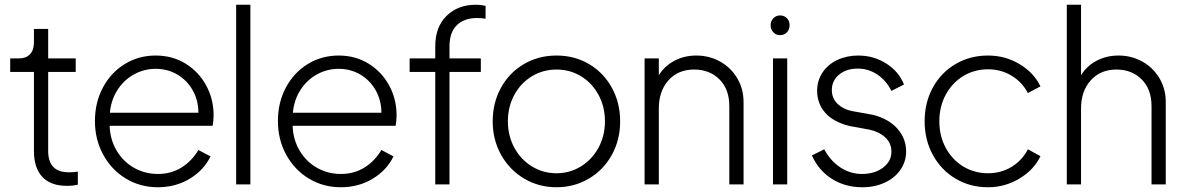

<svg xmlns="http://www.w3.org/2000/svg" viewBox="-20 -777 4989 809"><path d="M123 -141V-474H23V-531H61Q90 -531 106.5 -548.5Q123 -566 123 -598V-655H183V-531H299V-474H183V-141Q183 -51 270 -51Q293 -51 308 -54V1Q289 6 261 6Q194 6 158.5 -31.5Q123 -69 123 -141Z M380 -267Q380 -345 413.5 -408Q447 -471 505.5 -507Q564 -543 636 -543Q707 -543 762.5 -508.5Q818 -474 849 -416.5Q880 -359 880 -291Q880 -268 876 -247H442Q444 -188 472 -141.5Q500 -95 545.5 -69.5Q591 -44 645 -44Q701 -44 744.5 -71Q788 -98 816 -145L867 -118Q839 -60 779.5 -24Q720 12 645 12Q571 12 510.5 -24.5Q450 -61 415 -125Q380 -189 380 -267ZM816 -302Q816 -354 792 -396.5Q768 -439 727 -463Q686 -487 636 -487Q587 -487 544.5 -463.5Q502 -440 475 -398Q448 -356 443 -302Z M975 -757H1035V0H975Z M1151 -267Q1151 -345 1184.5 -408Q1218 -471 1276.5 -507Q1335 -543 1407 -543Q1478 -543 1533.5 -508.5Q1589 -474 1620 -416.5Q1651 -359 1651 -291Q1651 -268 1647 -247H1213Q1215 -188 1243 -141.5Q1271 -95 1316.5 -69.5Q1362 -44 1416 -44Q1472 -44 1515.5 -71Q1559 -98 1587 -145L1638 -118Q1610 -60 1550.5 -24Q1491 12 1416 12Q1342 12 1281.5 -24.5Q1221 -61 1186 -125Q1151 -189 1151 -267ZM1587 -302Q1587 -354 1563 -396.5Q1539 -439 1498 -463Q1457 -487 1407 -487Q1358 -487 1315.5 -463.5Q1273 -440 1246 -398Q1219 -356 1214 -302Z M1814 -474H1706V-531H1814V-582Q1814 -664 1862 -710.5Q1910 -757 1984 -757Q2008 -757 2026 -752V-698Q2011 -701 1990 -701Q1936 -701 1905 -671Q1874 -641 1874 -582V-531H2006V-474H1874V0H1814Z M2056 -266Q2056 -344 2091 -407.5Q2126 -471 2187.5 -507Q2249 -543 2325 -543Q2401 -543 2462 -507Q2523 -471 2558 -407.5Q2593 -344 2593 -266Q2593 -187 2557.5 -123.5Q2522 -60 2460.5 -24Q2399 12 2325 12Q2250 12 2188.5 -24.5Q2127 -61 2091.5 -124.5Q2056 -188 2056 -266ZM2325 -47Q2381 -47 2428 -76Q2475 -105 2502 -155Q2529 -205 2529 -266Q2529 -327 2502 -377Q2475 -427 2428.5 -455.5Q2382 -484 2325 -484Q2268 -484 2221 -455.5Q2174 -427 2147 -377Q2120 -327 2120 -266Q2120 -205 2147 -155Q2174 -105 2221 -76Q2268 -47 2325 -47Z M2696 -531H2756V-460Q2780 -499 2821.5 -521Q2863 -543 2914 -543Q2968 -543 3013.5 -518Q3059 -493 3086 -448Q3113 -403 3113 -347V0H3053V-330Q3053 -401 3011.5 -442.5Q2970 -484 2905 -484Q2837 -484 2796.5 -438.5Q2756 -393 2756 -320V0H2696Z M3237 -531H3297V0H3237ZM3267 -712Q3284 -712 3295.5 -700.5Q3307 -689 3307 -671Q3307 -653 3296 -641Q3285 -629 3267 -629Q3250 -629 3238.5 -641Q3227 -653 3227 -671Q3227 -688 3238.5 -700Q3250 -712 3267 -712Z M3401 -122 3453 -148Q3479 -99 3521 -71.5Q3563 -44 3612 -44Q3665 -44 3700.5 -70.5Q3736 -97 3736 -138Q3736 -175 3709 -199Q3682 -223 3642 -231L3560 -246Q3491 -263 3457 -302Q3423 -341 3423 -394Q3423 -438 3446 -472Q3469 -506 3508.5 -524.5Q3548 -543 3596 -543Q3661 -543 3714 -509.5Q3767 -476 3789 -421L3736 -394Q3714 -438 3676.5 -463Q3639 -488 3594 -488Q3546 -488 3515.5 -462.5Q3485 -437 3485 -398Q3485 -362 3509.5 -339Q3534 -316 3570 -309L3659 -293Q3725 -276 3761.5 -234.5Q3798 -193 3798 -139Q3798 -96 3774 -61.5Q3750 -27 3708 -7.5Q3666 12 3613 12Q3541 12 3485 -23.5Q3429 -59 3401 -122Z M3876 -266Q3876 -345 3910.5 -408Q3945 -471 4006 -507Q4067 -543 4143 -543Q4216 -543 4276.5 -506.5Q4337 -470 4364 -413L4311 -385Q4287 -431 4242.5 -458Q4198 -485 4143 -485Q4086 -485 4039.5 -457Q3993 -429 3965.5 -379Q3938 -329 3938 -266Q3938 -203 3965.5 -153Q3993 -103 4039.5 -75Q4086 -47 4143 -47Q4198 -47 4242.5 -74Q4287 -101 4311 -148L4364 -119Q4337 -62 4276 -25Q4215 12 4143 12Q4067 12 4006 -24.5Q3945 -61 3910.5 -124.5Q3876 -188 3876 -266Z M4475 -757H4535V-460Q4559 -499 4600.5 -521Q4642 -543 4693 -543Q4747 -543 4792.5 -518Q4838 -493 4865 -448Q4892 -403 4892 -347V0H4832V-330Q4832 -401 4790.5 -442.5Q4749 -484 4684 -484Q4617 -484 4576 -438.5Q4535 -393 4535 -320V0H4475Z"/></svg>

Font: BLUETTI 2.0 Extralight
Style: Roman
Weight: 200
Designer: Stijn de Vries
Foundry: tokotype
Version: Version 2.005;October 31, 2023;FontCreator 14.0.0.2814 64-bi